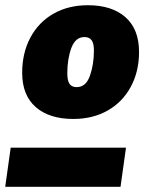

<svg xmlns="http://www.w3.org/2000/svg" viewBox="-35 -716 553 736"><path d="M498 -517Q498 -442 466.5 -383.5Q435 -325 378 -292.5Q321 -260 246 -260Q154 -260 102 -305.5Q50 -351 50 -437Q50 -513 81.5 -572Q113 -631 170 -663.5Q227 -696 302 -696Q394 -696 446 -650Q498 -604 498 -517ZM223 -435Q223 -407 231.5 -394.5Q240 -382 259 -382Q294 -382 309.5 -425Q325 -468 325 -523Q325 -550 316 -562Q307 -574 289 -574Q254 -574 238.5 -532Q223 -490 223 -435ZM-15 0 6 -150H448L427 0Z"/></svg>

Font: Fira Sans Black
Style: Italic
Weight: 900
Italic angle: -8°
Designer: Carrois Corporate & Edenspiekermann AG
Foundry: Carrois Corporate GbR & Edenspiekermann AG
Version: Version 4.203